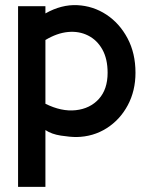

<svg xmlns="http://www.w3.org/2000/svg" viewBox="-20 -524 585 744"><path d="M156 200H50V-500H156V-472Q218 -507 279.5 -504Q341 -501 392 -467.5Q443 -434 474 -376Q505 -318 505 -242Q505 -172 475 -116Q445 -60 393 -27Q341 6 276 7Q252 7 216 1.5Q180 -4 156 -20ZM156 -122Q218 -91 273.5 -97Q329 -103 363 -140.5Q397 -178 397 -242Q397 -296 376.5 -332.5Q356 -369 321 -386.5Q286 -404 243.5 -400Q201 -396 156 -369Z"/></svg>

Font: Kulim Park SemiBold
Style: Regular
Weight: 600
Designer: Noponies / Dale Sattler
Foundry: Noponies
Version: Version 1.000; ttfautohint (v1.8.3)